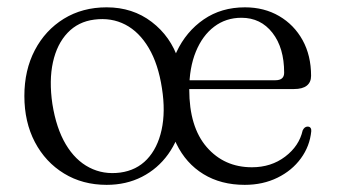

<svg xmlns="http://www.w3.org/2000/svg" viewBox="-20 -494 930 524"><path d="M308 -23Q352.5 -29 381.2 -59.2Q410 -89.5 421 -139.5Q432 -189.5 422 -253Q412 -319 386 -363Q360 -407 322 -426.8Q284 -446.5 237.5 -440.5Q193.5 -435 164.5 -404.5Q135.5 -374 124.5 -324.2Q113.5 -274.5 123 -210Q133.5 -144 159.5 -100.2Q185.5 -56.5 223.8 -36.8Q262 -17 308 -23ZM271 -474Q342 -474 394 -434.2Q446 -394.5 467 -330.5L478 -165.5Q467.5 -113 439 -73.2Q410.5 -33.5 367.5 -11.5Q324.5 10.5 271 10.5Q205.5 10.5 154.8 -20.5Q104 -51.5 75.2 -106.2Q46.5 -161 46.5 -232Q46.5 -302.5 75 -357Q103.5 -411.5 154.2 -442.8Q205 -474 271 -474ZM829 -287Q829 -269.5 817.2 -260.2Q805.5 -251 782.5 -251H470.5V-275H731.5Q755.5 -275 755.5 -295.5Q755.5 -363.5 723.5 -404.5Q691.5 -445.5 639 -445.5Q596.5 -445.5 564.5 -421.2Q532.5 -397 514.5 -353Q496.5 -309 496.5 -250Q496.5 -147.5 544.2 -92.5Q592 -37.5 667.5 -37.5Q720 -37.5 758.2 -66.5Q796.5 -95.5 806 -138Q811 -148.5 819.5 -148.5Q825 -148.5 827.5 -145Q830 -141.5 829.5 -136Q825.5 -95 801.2 -61.8Q777 -28.5 737.2 -9Q697.5 10.5 648 10.5Q583 10.5 535.2 -18.8Q487.5 -48 461.5 -101.5Q435.5 -155 435.5 -226.5Q435.5 -296.5 461.8 -352.2Q488 -408 536 -441Q584 -474 648.5 -474Q701 -474 741.8 -450.2Q782.5 -426.5 805.8 -384.5Q829 -342.5 829 -287Z"/></svg>

Font: Fraunces Light
Style: Regular
Weight: 300
Version: Version 1.000;[b76b70a41]